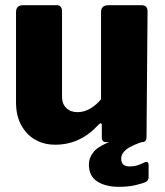

<svg xmlns="http://www.w3.org/2000/svg" viewBox="-20 -550 637 743"><path d="M280 -116Q306 -116 329.5 -130Q353 -144 371 -166V-504Q371 -530 401 -530H527Q551 -530 551 -506L547 -20Q547 0 530 0H391Q374 0 374 -18V-65Q374 -71 371 -72.5Q368 -74 363 -69Q325 -28 283.5 -9Q242 10 194 10Q150 10 116 -9.5Q82 -29 62 -66Q42 -103 42 -154V-503Q42 -530 70 -530H199Q220 -530 220 -506V-176Q220 -148 236.5 -132Q253 -116 280 -116ZM324 87Q324 60 343 37Q362 14 420 -7L542 -5Q487 13 468 29Q449 45 449 64Q449 79 457 86.5Q465 94 481 94Q499 94 512.5 89.5Q526 85 538 79Q555 71 555 89V136Q555 147 546 153Q533 160 504 166.5Q475 173 441 173Q388 173 356 152Q324 131 324 87Z"/></svg>

Font: Libre Franklin ExtraBold
Style: Regular
Weight: 800
Designer: Pablo Impallari, Rodrigo Fuenzalida, Nhung Nguyen
Foundry: Impallari Type
Version: Version 3.000